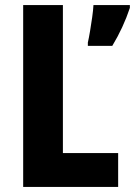

<svg xmlns="http://www.w3.org/2000/svg" viewBox="-20 -734 530 754"><path d="M71 0V-714H227V-133H444V0ZM490 -703Q464 -625 421 -554H325V-567Q329 -584 333.5 -611Q338 -638 342 -666Q346 -694 347 -714H490Z"/></svg>

Font: Noto Sans Gujarati UI Condensed ExtraBold
Style: Regular
Weight: 800
Width: 3
Designer: Jelle Bosma - Monotype Design Team, Universal Thirst
Foundry: Monotype Imaging Inc.
Version: Version 2.106; ttfautohint (v1.8.4.7-5d5b)